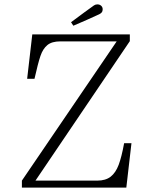

<svg xmlns="http://www.w3.org/2000/svg" viewBox="-20 -857 668 877"><path d="M80 -32 513 -668H255.5Q217 -668 196.5 -651.2Q176 -634.5 164.8 -601.5Q153.5 -568.5 137.5 -497H104L127.5 -700H573V-669L142 -32H424Q462.5 -32 485.5 -50Q508.5 -68 522 -104Q535.5 -140 547 -203H580.5L557 0H80ZM409.5 -832.5Q413.5 -835 417 -836Q420.5 -837 425 -837Q435 -837 442 -830.8Q449 -824.5 449 -814.5Q449 -806 445.2 -801Q441.5 -796 433.5 -792Q412.5 -782 376.2 -766Q340 -750 315 -739.5L304.5 -755.5Q325.5 -771.5 364.8 -800.2Q404 -829 409.5 -832.5Z"/></svg>

Font: Didactic
Style: Regular
Weight: 400
Designer: Tyler Finck
Foundry: Etcetera Type Co
Version: Version 3.007;FEAKit 1.0